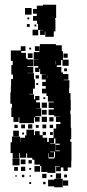

<svg xmlns="http://www.w3.org/2000/svg" viewBox="-20 -777 367 814"><path d="M62 -107H34V-128H25V-174H31V-198H65V-174H66V-193H86V-203H92V-227H124V-204H128V-221H148V-204H161V-218H175V-204H161V-193H180V-175H187V-192H207V-232H218V-251H236V-260H217V-282H236V-283H210V-311V-289H186V-313H208V-319H186V-343H208V-346H183V-370H177V-381H158V-401H174V-412H159V-430H174V-440H157V-462H175V-463H150V-485H147V-472H129V-490H142V-497H124V-525H142V-526H123V-556H147V-561H128V-581H148V-562H149V-590H179H217V-585H242V-560H247V-524H271V-498H245V-522H220H239V-500H221V-493H240V-470H247V-463H270V-439H250V-437H274V-405H273V-382H279V-353H280V-309H278V-293H280V-263V-235H282V-187H278V-176H283V-126V-96H282V-67H267V-52H249V-67H238V-51H218V-71H234V-73H215V-44H181V-48H155V-73H150V-79H126V-100H117V-108H95V-127H91V-108H65V-128H62ZM59 -260H37V-281H28V-321H31V-337H24V-385H26V-413H27V-442H35V-461H28V-501H34V-519H26V-563H68V-581H88V-561H70V-553H90V-529H70H96V-525H122V-497H96V-494H121V-468H96V-467H124V-441H128V-401H120V-379H105V-377H124V-356H129V-370H147V-352H133V-343H150V-319H133V-318H155V-284H130V-281H148V-261H128V-279H124V-255H94H62V-279H59ZM112 -567H104V-575H112ZM118 -531H98V-551H118ZM267 -532H249V-550H267ZM217 -504V-519H216V-504ZM264 -475H252V-487H264ZM180 -445V-458H179V-445ZM145 -444H131V-458H145ZM142 -417H134V-425H142ZM172 -357H164V-365H172ZM179 -320H157V-342H179ZM178 -291H158V-311H178ZM179 -260H157V-282H179ZM207 -262H189V-280H207ZM117 -232H99V-250H117ZM176 -233H160V-249H176ZM86 -233H70V-249H86ZM205 -234H191V-248H205ZM55 -234H41V-248H55ZM144 -235H132V-247H144ZM60 -199H36V-223H60ZM204 -205H192V-217H204ZM82 -207H74V-215H82ZM209 -170H192V-168H215V-190H209ZM216 -163H233V-168H215V-136H233V-139H216ZM209 -110H187V-127H185V-109H186V-105H210V-109H213V-134H192V-132H209ZM63 -76H33V-106H63ZM88 -81H68V-101H88ZM115 -84H101V-98H115ZM150 -49H126V-73H150ZM87 -52H69V-70H87ZM56 -53H40V-69H56ZM112 -57H104V-65H112ZM239 -20H217V-42H239ZM177 -22H159V-40H177ZM264 -25H252V-37H264ZM83 -26H73V-36H83ZM202 -27H194V-35H202ZM111 -28H105V-34H111ZM51 -28H45V-34H51ZM246 17H210V13H184V-15H210V-19H246ZM269 10H247V-12H269ZM173 4H163V-6H173ZM112 3H104V-5H112ZM208 -621H172V-644H170V-629H150V-649H165V-650H142V-627H118V-651H141V-676H137V-689H120V-709H136V-719H120V-739H136V-753H162V-757H218V-701H214V-694H215V-644H208ZM114 -715H86V-743H114ZM104 -695H96V-703H104ZM106 -663H94V-675H106ZM134 -665H126V-673H134Z"/></svg>

Font: Rubik Storm
Style: Regular
Weight: 400
Designer: Hubert and Fischer, NaN
Foundry: Hubert and Fischer, NaN
Version: Version 2.201